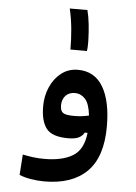

<svg xmlns="http://www.w3.org/2000/svg" viewBox="-60 -711 706 994"><g transform="rotate(5 293.0 -214.5)"><path d="M208 237.3Q173.3 237.3 138.4 231.4Q103.5 225.6 78.1 214.8L85.4 108.4Q114.3 114.3 140.4 117.7Q166.5 121.1 199.2 121.1Q290 121.1 345 88.6Q399.9 56.2 409.7 -32.7H395Q385.7 -15.1 366.7 -5.6Q347.7 3.9 311 3.9Q228 3.9 198.2 -34.7Q168.5 -73.2 168.5 -149.9Q168.5 -204.1 189 -250.5Q209.5 -296.9 246.3 -325.2Q283.2 -353.5 332 -353.5Q418.5 -353.5 462.4 -280Q506.3 -206.5 506.3 -73.7Q506.3 84.5 429.4 160.9Q352.5 237.3 208 237.3ZM409.2 -122.6Q402.3 -184.6 379.9 -208.5Q357.4 -232.4 327.1 -232.4Q295.9 -232.4 278.1 -212.9Q260.3 -193.4 260.3 -162.1Q260.3 -135.3 273.9 -124.5Q287.6 -113.8 332.5 -113.8Q353.5 -113.8 371.3 -116Q389.2 -118.2 409.2 -122.6ZM283.7 -454.6Q283.7 -506.8 278.6 -561.8Q273.4 -616.7 261.7 -666H353.5Q361.8 -634.3 366.2 -594.2Q370.6 -554.2 371.6 -516.6Q372.1 -507.3 372.1 -498.5Q372.1 -473.1 369.6 -454.6Z"/></g></svg>

Font: CaskaydiaCove NFP SemiBold
Style: Regular
Weight: 600
Designer: Aaron Bell
Foundry: Saja Typeworks
Version: Version 2111.001; VTT 6.35;Nerd Fonts 3.1.1